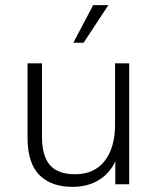

<svg xmlns="http://www.w3.org/2000/svg" viewBox="-20 -716 610 746"><path d="M261 10Q179 10 133 -36Q87 -82 87 -182V-470H143V-187Q143 -109 174.5 -74Q206 -39 271 -39Q347 -39 387 -91Q427 -143 427 -231V-470H482V0H428V-89Q407 -43 364 -16.5Q321 10 261 10ZM265 -550 342 -696H401L305 -550Z"/></svg>

Font: Celebes Light
Style: Regular
Weight: 300
Designer: Anugrah Pasau
Foundry: Lafontype
Version: Version 1.000; ttfautohint (v1.8.4)